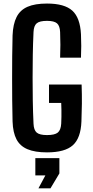

<svg xmlns="http://www.w3.org/2000/svg" viewBox="-20 -828 509 1054"><path d="M238 8.5Q172 8.5 131 -8.8Q90 -26 70.5 -63.2Q51 -100.5 49 -161Q47.5 -216 47 -276.2Q46.5 -336.5 46.5 -398.5Q46.5 -460.5 47 -520.2Q47.5 -580 49 -633.5Q51.5 -696 71 -734.5Q90.5 -773 131.2 -790.8Q172 -808.5 238 -808.5Q334 -808.5 377 -769.5Q420 -730.5 424.5 -639.5Q426 -609 426 -575.8Q426 -542.5 424.5 -511.5H310Q311.5 -549 311.5 -581.8Q311.5 -614.5 310 -652Q308.5 -686.5 292.8 -700Q277 -713.5 238 -713.5Q197.5 -713.5 181.5 -700Q165.5 -686.5 164 -652Q161 -588 160 -525.2Q159 -462.5 159 -400.2Q159 -338 160 -275.5Q161 -213 164 -149Q165.5 -114 181.5 -100.2Q197.5 -86.5 238 -86.5Q280.5 -86.5 297.2 -100.2Q314 -114 316 -149Q317 -167 317.2 -186.5Q317.5 -206 317.2 -225.5Q317 -245 316 -263H249V-364H428Q430 -310 429.5 -258.5Q429 -207 427 -161Q423.5 -70 380 -30.8Q336.5 8.5 238 8.5ZM191 206 229 135H174V40H306V124L257 206Z"/></svg>

Font: Big Shoulders Text Thin
Style: Bold
Weight: 700
Version: Version 2.002